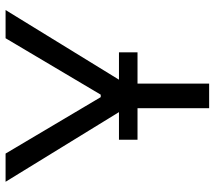

<svg xmlns="http://www.w3.org/2000/svg" viewBox="-60 -698 759 678"><g transform="rotate(-90 319.0 -359.5)"><path d="M15.6 -718.8H115.2L314.5 -382.8H323.2L522.5 -718.8H622.1L362.3 -295.9V0H275.4V-295.9ZM164.1 -252.9V-318.4H472.7V-252.9Z"/></g></svg>

Font: Inter Display V
Style: Regular
Weight: 400
Designer: Rasmus Andersson
Foundry: rsms
Version: Version 3.015;git-src